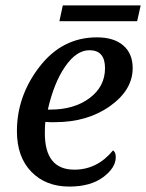

<svg xmlns="http://www.w3.org/2000/svg" viewBox="-20 -685 544 715"><path d="M400.9 -125Q411.1 -118.7 411.1 -100.1Q411.1 -60.1 364 -25.1Q316.9 9.8 237.8 9.8Q150.4 9.8 96.7 -45.4Q43 -100.6 43 -196.8Q43 -327.6 127.4 -436.8Q211.9 -545.9 340.8 -545.9Q404.3 -545.9 439.2 -515.6Q474.1 -485.4 474.1 -431.2Q474.1 -350.1 389.9 -290Q305.7 -230 184.1 -230H167Q158.2 -230 148.9 -231Q147 -217.3 147 -189Q147 -53.2 256.8 -53.2Q342.3 -53.2 400.9 -125ZM158.2 -276.9H168Q256.3 -276.9 313.7 -319.8Q371.1 -362.8 371.1 -431.2Q371.1 -498 313 -498Q264.6 -498 222.7 -437.3Q180.7 -376.5 158.2 -276.9ZM490.7 -606H201.2L213.9 -665H503.9Z"/></svg>

Font: Droid Serif
Style: Italic
Weight: 400
Italic angle: -12°
Designer: Monotype Design team
Foundry: Monotype Imaging Inc.
Version: Version 1.03